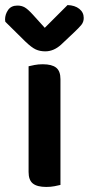

<svg xmlns="http://www.w3.org/2000/svg" viewBox="-45 -731 351 759"><path d="M138 8Q102 8 85 -5.5Q68 -19 68 -51V-469Q76 -471 91 -474Q106 -477 124 -477Q160 -477 177 -463.5Q194 -450 194 -418V0Q186 2 171 5Q156 8 138 8ZM132 -621 222 -711Q251 -710 268.5 -696Q286 -682 286 -660Q286 -644 276.5 -632.5Q267 -621 249 -604L196 -554Q167 -528 134 -528Q113 -528 96.5 -535.5Q80 -543 55 -567L-24 -645Q-25 -649 -25 -654Q-25 -674 -13 -691.5Q-1 -709 24 -709Q40 -709 52.5 -702Q65 -695 85 -673Z"/></svg>

Font: Baloo Paaji 2 SemiBold
Style: Regular
Weight: 600
Designer: Shuchita Grover, Noopur Datye and Ek Type
Foundry: Ek Type
Version: Version 1.640;hotconv 1.0.111;makeotfexe 2.5.65597; ttfautoh